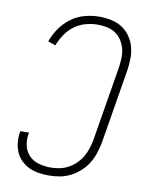

<svg xmlns="http://www.w3.org/2000/svg" viewBox="-85 -804 669 873"><g transform="rotate(10 250.0 -367.5)"><path d="M202 8Q177 8 154 4.5Q131 1 110.5 -8.5Q90 -18 73.5 -34Q57 -50 48 -70.5Q39 -91 36.5 -114.5Q34 -138 38 -162L39 -168H79L78 -163Q73 -135 79 -108Q85 -81 103 -62.5Q121 -44 147.5 -36.5Q174 -29 203 -29Q223 -29 243.5 -33Q264 -37 283 -47Q302 -57 318 -72.5Q334 -88 345 -106.5Q356 -125 362.5 -145Q369 -165 373 -186L430 -531Q433 -553 434 -575Q435 -597 429.5 -618Q424 -639 412.5 -656.5Q401 -674 384 -685.5Q367 -697 346 -701.5Q325 -706 302 -706Q275 -706 247 -698.5Q219 -691 195 -673.5Q171 -656 154.5 -631Q138 -606 128 -580L93 -592Q104 -624 124.5 -653.5Q145 -683 173.5 -704Q202 -725 235.5 -734Q269 -743 302 -743Q330 -743 357.5 -737.5Q385 -732 407 -718Q429 -704 444.5 -682.5Q460 -661 467.5 -635Q475 -609 474.5 -581Q474 -553 470 -525L413 -180Q408 -155 400 -130.5Q392 -106 378 -83.5Q364 -61 344 -43Q324 -25 300.5 -13Q277 -1 251.5 3.5Q226 8 202 8Z"/></g></svg>

Font: Iosevka Curly Extralight
Style: Italic
Weight: 200
Italic angle: -9°
Monospace: yes
Designer: Belleve Invis
Foundry: Belleve Invis
Version: Version 22.1.2; ttfautohint (v1.8.4)